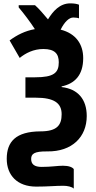

<svg xmlns="http://www.w3.org/2000/svg" viewBox="-20 -891 570 1140"><path d="M418 229V113C410 102 389 93 354 93C321 93 285 100 227 100C184 100 165 84 165 53C165 23 182 7 261 8C408 10 495 -78 495 -202C495 -301 443 -363 346 -374V-378C423 -394 474 -444 474 -546C474 -628 431 -692 340 -715C363 -761 390 -787 415 -787C429 -787 443 -785 449 -782V-863C437 -868 420 -871 397 -871C335 -871 294 -824 265 -776C237 -809 211 -840 188 -860H91V-847C120 -813 163 -756 187 -718C130 -708 82 -684 37 -651L97 -547C131 -575 179 -600 237 -600C305 -600 329 -572 329 -521C329 -459 300 -432 188 -432H131V-311H192C301 -311 346 -279 346 -213C346 -149 320 -111 220 -111C74 -110 20 -50 20 52C20 150 83 217 195 217C265 217 309 212 356 212C380 212 408 218 418 229Z"/></svg>

Font: Noto Sans Mono Condensed ExtraBold
Style: Regular
Weight: 800
Width: 3
Designer: Monotype Design Team
Foundry: Monotype Imaging Inc.
Version: Version 2.014